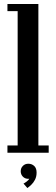

<svg xmlns="http://www.w3.org/2000/svg" viewBox="-20 -770 282 968"><path d="M17.5 0V-36.5H69V-714H17.5V-750H173.5V-36.5H225.5V0ZM118 178 98.5 155.5Q103.5 153.5 114.2 145.5Q125 137.5 127.5 130.5Q126.5 131.5 122 131.5Q106 131.5 95.2 120.5Q84.5 109.5 84.5 93.5Q84.5 77 95.5 66.2Q106.5 55.5 122.5 55.5Q140.5 55.5 152.5 66.8Q164.5 78 164.5 100Q164.5 120.5 156.5 136Q148.5 151.5 137.5 161.8Q126.5 172 118 178Z"/></svg>

Font: Imbue Thin 10pt SemiBold
Style: Regular
Weight: 600
Version: Version 1.102